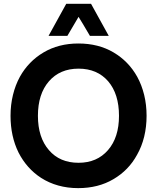

<svg xmlns="http://www.w3.org/2000/svg" viewBox="-20 -974 823 1006"><path d="M391.6 -885.7Q407.2 -861.3 451.2 -786.1Q475.6 -786.1 549.8 -786.1Q526.4 -828.1 457 -954.1Q451.2 -954.1 431.6 -954.1Q405.3 -954.1 327.1 -954.1Q303.7 -912.1 234.4 -786.1Q258.8 -786.1 333 -786.1Q347.7 -810.5 391.6 -885.7ZM390.6 -746.1Q287.1 -746.1 208 -699.2Q128.9 -652.3 84 -571.3Q60.5 -528.3 47.9 -476.6Q35.2 -424.8 35.2 -367.2Q35.2 -259.8 77.1 -174.8Q120.1 -90.8 195.3 -42Q236.3 -15.6 285.2 -2Q334 11.7 389.6 11.7Q495.1 11.7 574.2 -35.2Q654.3 -82 698.2 -163.1Q722.7 -206.1 735.4 -257.8Q748 -309.6 748 -367.2Q748 -424.8 735.4 -476.6Q722.7 -528.3 699.2 -571.3Q654.3 -652.3 575.2 -699.2Q496.1 -746.1 390.6 -746.1ZM391.6 -121.1Q293 -121.1 236.3 -187.5Q178.7 -253.9 178.7 -367.2Q178.7 -481.4 236.3 -547.9Q293.9 -614.3 391.6 -614.3Q489.3 -614.3 546.9 -547.9Q603.5 -481.4 603.5 -367.2Q603.5 -253.9 545.9 -187.5Q488.3 -121.1 391.6 -121.1Z"/></svg>

Font: BM-Biotif
Style: Bold
Weight: 400
Designer: Deni Anggara
Version: Version 1.000;PS 001.000;hotconv 1.0.88;makeotf.lib2.5.64776